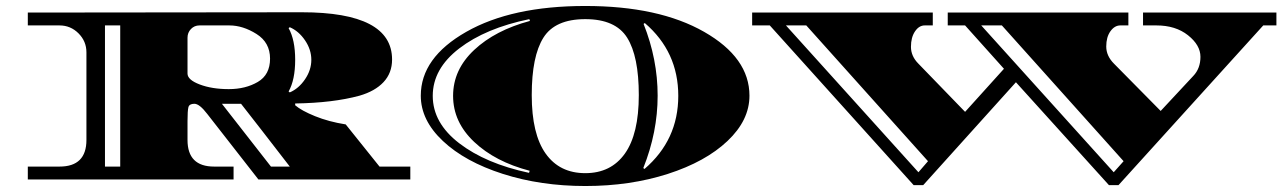

<svg xmlns="http://www.w3.org/2000/svg" viewBox="-20 -600 4288 642"><path d="M1352 -43V0H844L673 -219Q647 -253 630 -253Q613 -253 610 -241.5Q607 -230 607 -195V-132Q607 -43 696 -43H761V0H73V-43H179Q269 -43 269 -132V-425Q269 -462 242.5 -488.5Q216 -515 179 -515H73V-558Q843 -559 989 -559Q1291 -559 1291 -401Q1291 -356 1262.5 -325.5Q1234 -295 1182 -280Q1094 -256 967 -254V-248Q988 -230 1033.5 -211.5Q1079 -193 1136 -184L1249 -43ZM331 -43H382V-515H331ZM607 -474V-354Q607 -333 648 -317.5Q689 -302 745 -302Q801 -302 842 -326Q883 -350 883 -404Q883 -458 837.5 -486.5Q792 -515 747 -515H647Q630 -515 618.5 -503Q607 -491 607 -474ZM722 -253 886 -43H949Q841 -183 786 -253ZM949 -509 945 -506Q967 -467 967 -400Q967 -333 945 -294L949 -291Q979 -304 1000 -335Q1021 -366 1021 -400Q1021 -434 1000 -465Q979 -496 949 -509Z M2486 -280Q2486 -198 2412.5 -128.5Q2339 -59 2213 -18.5Q2087 22 1937.5 22Q1788 22 1661.5 -18.5Q1535 -59 1461 -128.5Q1387 -198 1387 -280Q1387 -407 1539 -493.5Q1691 -580 1937 -580Q2183 -580 2334.5 -493.5Q2486 -407 2486 -280ZM2077 -474Q2038 -536 1937 -536Q1836 -536 1797 -474Q1758 -412 1758 -282Q1758 -152 1804.5 -86.5Q1851 -21 1937 -21Q2023 -21 2069.5 -86.5Q2116 -152 2116 -282Q2116 -412 2077 -474ZM1752 -530 1750 -536Q1604 -506 1515.5 -438Q1427 -370 1427 -279.5Q1427 -189 1515.5 -121Q1604 -53 1749 -22L1751 -29Q1636 -59 1565.5 -125.5Q1495 -192 1495 -279.5Q1495 -367 1565.5 -433Q1636 -499 1752 -530ZM2132 -520Q2179 -402 2179 -280Q2179 -158 2131 -38L2135 -35Q2248 -132 2248 -279.5Q2248 -427 2136 -523Z M3802 -558H4248V-515H4204L3720 19H3688L3377 -325L3067 19H3035L2554 -515H2495V-558H3099V-515H3072Q3053 -515 3039.5 -495Q3026 -475 3026 -443.5Q3026 -412 3051 -387L3207 -226L3337 -370L3207 -515H3149V-558H3753V-515H3726Q3707 -515 3693 -495.5Q3679 -476 3679 -444.5Q3679 -413 3705 -387L3861 -229L3970 -346Q3994 -371 3994 -410Q3994 -449 3952.5 -482Q3911 -515 3847 -515H3802ZM3051 -24 3083 -61 2676 -515H2608ZM3704 -24 3737 -61 3330 -515H3261Z"/></svg>

Font: Diplomata SC
Style: Regular
Weight: 400
Width: 7
Designer: Eduardo Rodriguez Tunni
Foundry: Eduardo Rodriguez Tunni
Version: Version 1.001